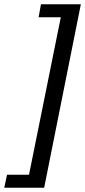

<svg xmlns="http://www.w3.org/2000/svg" viewBox="-58 -728 399 900"><path d="M-38 152H149L321 -708H134L123 -647H227L78 91H-25Z"/></svg>

Font: Source Sans Pro Semibold
Style: Italic
Weight: 600
Italic angle: -11°
Designer: Paul D. Hunt
Foundry: Adobe Systems Incorporated
Version: Version 3.006;hotconv 1.0.111;makeotfexe 2.5.65597